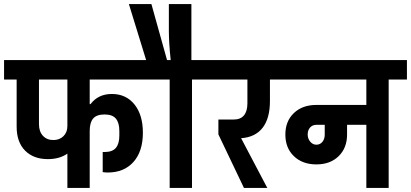

<svg xmlns="http://www.w3.org/2000/svg" viewBox="-30 -926 2025 946"><path d="M412 -413H416Q454 -463 521 -463Q591 -463 632.5 -411.5Q674 -360 674 -272Q674 -180 627.5 -128Q581 -76 501 -76Q490 -76 476 -78V-177H485Q524 -177 541 -197.5Q558 -218 558 -258V-281Q558 -321 541 -341.5Q524 -362 485 -362Q446 -362 429 -342Q412 -322 412 -281V0H302V-169Q263 -142 206 -142Q135 -142 93.5 -184Q52 -226 52 -302V-534H-10V-630H737V-534H412ZM162 -534V-314Q162 -278 181.5 -257Q201 -236 233 -236Q263 -236 282.5 -255Q302 -274 302 -305V-534Z M1006 -534H916V0H806V-534H682V-630H690L605 -906H716L793 -630H811Q802 -716 802 -773V-906H913V-630H1006Z M1384 -534H1300V-428Q1300 -343 1264 -296.5Q1228 -250 1158 -245L1287 0H1172L1046 -264V-337H1121Q1155 -337 1172 -357.5Q1189 -378 1189 -417V-534H985V-630H1384Z M1975 -534H1885V0H1775V-311H1680V-263Q1680 -197 1638.5 -156.5Q1597 -116 1529 -116Q1460 -116 1418 -156.5Q1376 -197 1376 -263Q1376 -329 1418 -369Q1460 -409 1529 -409H1775V-534H1364V-630H1975ZM1570 -311H1529Q1510 -311 1498 -298Q1486 -285 1486 -263Q1486 -243 1498.5 -228Q1511 -213 1529 -213Q1547 -213 1558.5 -227Q1570 -241 1570 -263Z"/></svg>

Font: Pragati Narrow
Style: Bold
Weight: 700
Designer: Hector Gatti, Marcela Romero, Pablo Cosgaya and Nicolas Silva
Foundry: Omnibus-Type
Version: Version 1.010; ttfautohint (v1.3)